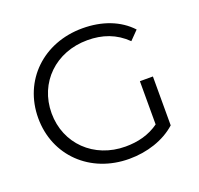

<svg xmlns="http://www.w3.org/2000/svg" viewBox="-124 -842 1021 985"><g transform="rotate(-20 386.5 -350.0)"><path d="M607 -114C553 -75 491 -60 424 -60C252 -60 125 -184 125 -350C125 -517 252 -640 425 -640C507 -640 577 -616 636 -558L682 -605C620 -672 528 -706 422 -706C208 -706 52 -555 52 -350C52 -145 208 6 421 6C518 6 612 -24 678 -83V-350H607Z"/></g></svg>

Font: Montserrat Lite
Style: Regular
Weight: 400
Designer: Julieta Ulanovsky
Foundry: Julieta Ulanovsky
Version: Version 7.200;PS 007.200;hotconv 1.0.88;makeotf.lib2.5.64775